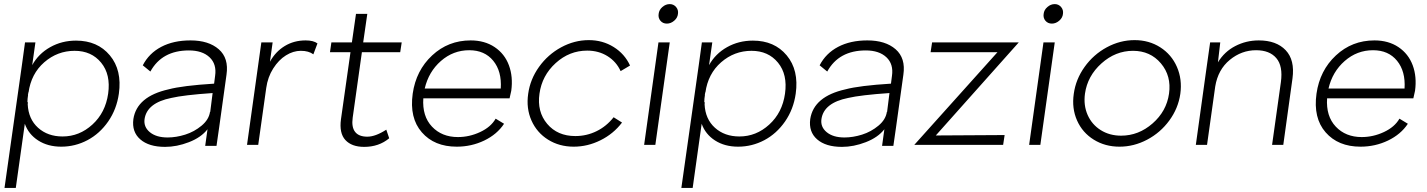

<svg xmlns="http://www.w3.org/2000/svg" viewBox="-20 -707 6966 937"><path d="M152.8 -500 137.2 -389.2Q168 -444.8 224.9 -476.8Q281.7 -508.8 351.1 -508.8Q456.1 -508.8 516.1 -436.8Q576.2 -364.7 560.1 -250Q549.3 -173.8 508.1 -114.3Q466.8 -54.7 406.7 -22.9Q346.7 8.8 278.8 8.8Q213.4 8.8 166.3 -21.5Q119.1 -51.8 101.1 -103L57.1 210H2L86.9 -389.2L102.1 -500ZM113.8 -209 116.2 -207 115.2 -198.2Q118.7 -126 165.8 -83.5Q212.9 -41 285.2 -41Q367.2 -41 430.9 -99.1Q494.6 -157.2 507.8 -250Q521 -343.3 473.6 -401.1Q426.3 -459 344.2 -459Q260.3 -459 196 -403.1Q131.8 -347.2 119.1 -254.9V-258.8L116.2 -243.2L117.2 -245.1Q113.8 -223.6 113.8 -209Z M909.7 -509.8Q998 -509.8 1047.6 -466.6Q1097.2 -423.3 1085.4 -342.8L1049.8 -86.9Q1046.9 -63 1036.6 4.9H981.4L992.7 -76.2Q961.4 -36.1 902.1 -13.2Q842.8 9.8 785.6 9.8Q706.5 9.8 664.6 -26.9Q622.6 -63.5 630.9 -126Q647.9 -236.3 802.7 -271Q870.1 -289.1 1024.9 -298.8L1029.8 -336.9Q1038.1 -394 1002.7 -427.5Q967.3 -460.9 901.9 -460.9Q770.5 -460.9 713.9 -357.9L676.8 -388.2Q707 -446.8 766.8 -478.3Q826.7 -509.8 909.7 -509.8ZM685.5 -126Q680.2 -87.4 711.4 -61.8Q742.7 -36.1 797.9 -36.1Q839.4 -36.1 883.8 -50Q928.2 -64 963.9 -93.8Q999.5 -123.5 1004.9 -161.1L1005.9 -160.2L1017.6 -252.9Q876.5 -243.2 815.9 -229Q697.3 -205.1 685.5 -126Z M1471.7 -509.8Q1509.8 -509.8 1529.3 -495.1L1509.3 -441.9Q1486.3 -459 1448.2 -459Q1411.1 -459 1375.5 -436.8Q1339.8 -414.6 1313.2 -372.6Q1286.6 -330.6 1279.3 -277.8L1240.2 0H1185.5L1255.4 -500H1310.5L1297.4 -405.8Q1324.7 -455.1 1369.6 -482.4Q1414.6 -509.8 1471.7 -509.8Z M1701.2 -132.8Q1694.8 -86.9 1712.9 -63.5Q1731 -40 1772.5 -40Q1812.5 -40 1865.2 -74.2L1879.4 -32.2Q1829.1 9.8 1757.3 9.8Q1696.3 9.8 1665.5 -23.7Q1634.8 -57.1 1644 -125L1690.4 -452.1H1590.3L1597.2 -500H1697.3L1717.3 -639.2H1772.5L1752.4 -500H1940.4L1933.1 -452.1H1746.1Z M2209 8.8Q2099.6 8.8 2038.6 -61.3Q1977.5 -131.3 1994.1 -250Q2010.3 -363.3 2088.9 -436.5Q2167.5 -509.8 2276.9 -509.8Q2345.2 -509.8 2394 -477.1Q2442.9 -444.3 2463.6 -388.4Q2484.4 -332.5 2475.1 -264.2Q2469.7 -237.8 2466.8 -227.1H2045.9Q2040 -140.1 2088.1 -89.1Q2136.2 -38.1 2214.8 -38.1Q2270.5 -38.1 2323 -62.5Q2375.5 -86.9 2398.9 -127.9L2439.9 -103Q2405.8 -51.3 2343.3 -21.2Q2280.8 8.8 2209 8.8ZM2052.7 -274.9H2423.8Q2429.2 -358.9 2387.2 -410.4Q2345.2 -461.9 2270 -461.9Q2191.9 -461.9 2131.8 -409.4Q2071.8 -356.9 2052.7 -274.9Z M2557.6 -249Q2567.4 -320.3 2610.6 -380.6Q2653.8 -440.9 2718.5 -476.1Q2783.2 -511.2 2853.5 -511.2Q2920.9 -511.2 2974.9 -477.5Q3028.8 -443.8 3054.7 -387.2L3008.8 -359.9Q2987.8 -406.2 2944.6 -433.1Q2901.4 -460 2845.7 -460Q2758.8 -460 2691.9 -399.2Q2625 -338.4 2612.8 -250Q2600.1 -162.1 2650.4 -102.5Q2700.7 -43 2787.6 -43Q2842.8 -43 2891.1 -66.7Q2939.5 -90.3 2974.6 -134.8L3015.6 -108.9Q2973.6 -53.7 2910.6 -22.5Q2847.7 8.8 2779.8 8.8Q2709.5 8.8 2654.8 -25.4Q2600.1 -59.6 2573.7 -118.9Q2547.4 -178.2 2557.6 -249Z M3194.3 -639.2Q3196.3 -658.7 3212.6 -672.9Q3229 -687 3248.5 -687Q3267.1 -687 3279.3 -672.9Q3291.5 -658.7 3288.6 -639.2Q3286.6 -620.1 3270.3 -606Q3253.9 -591.8 3234.4 -591.8Q3214.8 -591.8 3203.1 -605.7Q3191.4 -619.6 3194.3 -639.2ZM3123.5 0 3193.4 -500H3248.5L3178.2 0Z M3456.1 -500 3440.4 -389.2Q3471.2 -444.8 3528.1 -476.8Q3585 -508.8 3654.3 -508.8Q3759.3 -508.8 3819.3 -436.8Q3879.4 -364.7 3863.3 -250Q3852.5 -173.8 3811.3 -114.3Q3770 -54.7 3710 -22.9Q3649.9 8.8 3582 8.8Q3516.6 8.8 3469.5 -21.5Q3422.4 -51.8 3404.3 -103L3360.4 210H3305.2L3390.1 -389.2L3405.3 -500ZM3417 -209 3419.4 -207 3418.5 -198.2Q3421.9 -126 3469 -83.5Q3516.1 -41 3588.4 -41Q3670.4 -41 3734.1 -99.1Q3797.9 -157.2 3811 -250Q3824.2 -343.3 3776.9 -401.1Q3729.5 -459 3647.5 -459Q3563.5 -459 3499.3 -403.1Q3435.1 -347.2 3422.4 -254.9V-258.8L3419.4 -243.2L3420.4 -245.1Q3417 -223.6 3417 -209Z M4212.9 -509.8Q4301.3 -509.8 4350.8 -466.6Q4400.4 -423.3 4388.7 -342.8L4353 -86.9Q4350.1 -63 4339.8 4.9H4284.7L4295.9 -76.2Q4264.6 -36.1 4205.3 -13.2Q4146 9.8 4088.9 9.8Q4009.8 9.8 3967.8 -26.9Q3925.8 -63.5 3934.1 -126Q3951.2 -236.3 4106 -271Q4173.3 -289.1 4328.1 -298.8L4333 -336.9Q4341.3 -394 4305.9 -427.5Q4270.5 -460.9 4205.1 -460.9Q4073.7 -460.9 4017.1 -357.9L3980 -388.2Q4010.3 -446.8 4070.1 -478.3Q4129.9 -509.8 4212.9 -509.8ZM3988.8 -126Q3983.4 -87.4 4014.6 -61.8Q4045.9 -36.1 4101.1 -36.1Q4142.6 -36.1 4187 -50Q4231.4 -64 4267.1 -93.8Q4302.7 -123.5 4308.1 -161.1L4309.1 -160.2L4320.8 -252.9Q4179.7 -243.2 4119.1 -229Q4000.5 -205.1 3988.8 -126Z M4441.9 0 4847.7 -452.1H4521.5L4528.8 -500H4951.7L4546.9 -45.9L4882.8 -47.9L4875.5 0Z M5073.2 -639.2Q5075.2 -658.7 5091.6 -672.9Q5107.9 -687 5127.4 -687Q5146 -687 5158.2 -672.9Q5170.4 -658.7 5167.5 -639.2Q5165.5 -620.1 5149.2 -606Q5132.8 -591.8 5113.3 -591.8Q5093.8 -591.8 5082 -605.7Q5070.3 -619.6 5073.2 -639.2ZM5002.4 0 5072.3 -500H5127.4L5057.1 0Z M5220.2 -249Q5230 -320.3 5273.2 -380.6Q5316.4 -440.9 5381.3 -476.1Q5446.3 -511.2 5517.1 -511.2Q5587.4 -511.2 5642.3 -476.1Q5697.3 -440.9 5723.6 -380.6Q5750 -320.3 5740.2 -249Q5730 -178.2 5686.5 -118.9Q5643.1 -59.6 5578.4 -25.4Q5513.7 8.8 5443.4 8.8Q5373 8.8 5317.9 -25.4Q5262.7 -59.6 5236.3 -118.9Q5210 -178.2 5220.2 -249ZM5274.9 -250Q5267.1 -193.4 5287.8 -146.2Q5308.6 -99.1 5351.8 -72Q5395 -44.9 5451.2 -44.9Q5536.6 -44.9 5604.7 -104.5Q5672.9 -164.1 5685.1 -250Q5697.3 -336.4 5645.5 -397.7Q5593.8 -459 5509.3 -459Q5423.8 -459 5355.5 -397.7Q5287.1 -336.4 5274.9 -250Z M6123 -509.8Q6209 -509.8 6254.4 -461.9Q6299.8 -414.1 6287.6 -324.2L6242.7 0H6188L6231 -306.2Q6241.7 -384.8 6208.7 -423.3Q6175.8 -461.9 6109.9 -461.9Q6039.1 -461.9 5981.7 -414.8Q5924.3 -367.7 5910.6 -285.2L5870.6 0H5815.9L5864.7 -351.1L5885.7 -500H5935.1L5923.8 -402.8Q5955.1 -454.6 6008.3 -482.2Q6061.5 -509.8 6123 -509.8Z M6619.6 8.8Q6510.3 8.8 6449.2 -61.3Q6388.2 -131.3 6404.8 -250Q6420.9 -363.3 6499.5 -436.5Q6578.1 -509.8 6687.5 -509.8Q6755.9 -509.8 6804.7 -477.1Q6853.5 -444.3 6874.3 -388.4Q6895 -332.5 6885.7 -264.2Q6880.4 -237.8 6877.4 -227.1H6456.5Q6450.7 -140.1 6498.8 -89.1Q6546.9 -38.1 6625.5 -38.1Q6681.2 -38.1 6733.6 -62.5Q6786.1 -86.9 6809.6 -127.9L6850.6 -103Q6816.4 -51.3 6753.9 -21.2Q6691.4 8.8 6619.6 8.8ZM6463.4 -274.9H6834.5Q6839.8 -358.9 6797.9 -410.4Q6755.9 -461.9 6680.7 -461.9Q6602.5 -461.9 6542.5 -409.4Q6482.4 -356.9 6463.4 -274.9Z"/></svg>

Font: Human Sans Light
Style: Italic
Weight: 300
Italic angle: -8°
Designer: Tim Radville
Foundry: Continuum
Version: Version 1.000;FEAKit 1.0